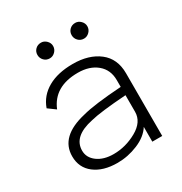

<svg xmlns="http://www.w3.org/2000/svg" viewBox="-162 -794 874 923"><g transform="rotate(-30 275.5 -332.5)"><path d="M276 -510Q365 -510 420.5 -467Q476 -424 476 -343V-87V5H421V-77Q395 -36 339.5 -13Q284 10 226 10Q147 10 99.5 -26.5Q52 -63 52 -126Q52 -236 203 -271Q269 -289 421 -299V-337Q421 -394 381 -427.5Q341 -461 276 -461Q144 -461 102 -358L61 -388Q82 -447 137.5 -478.5Q193 -510 276 -510ZM107 -126Q107 -87 141.5 -61.5Q176 -36 231 -36Q298 -36 359.5 -70.5Q421 -105 421 -161V-253Q276 -243 222 -229Q107 -205 107 -126ZM195 -675Q212 -675 225 -662Q238 -649 238 -632Q238 -614 225 -601Q212 -588 195 -588Q176 -588 163.5 -601Q151 -614 151 -632Q151 -650 163.5 -662.5Q176 -675 195 -675ZM385 -675Q402 -675 415 -662Q428 -649 428 -632Q428 -614 415 -601Q402 -588 385 -588Q366 -588 353.5 -601Q341 -614 341 -632Q341 -650 353.5 -662.5Q366 -675 385 -675Z"/></g></svg>

Font: Human Sans Light
Style: Regular
Weight: 300
Designer: Tim Radville
Foundry: Continuum
Version: Version 1.000;FEAKit 1.0